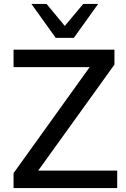

<svg xmlns="http://www.w3.org/2000/svg" viewBox="-20 -958 642 978"><path d="M49 0V-76L464 -654L466 -616H49V-705H563V-629L148 -52L145 -89H577V0ZM264 -765 140 -938H217L310 -826L404 -938H480L356 -765Z"/></svg>

Font: Nunito Sans 11pt SemiBold
Style: Regular
Weight: 600
Version: Version 3.101;gftools[0.9.27]